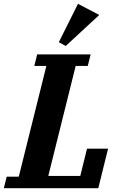

<svg xmlns="http://www.w3.org/2000/svg" viewBox="-53 -982 626 1002"><path d="M-18 -60H45L189 -638H126L141 -698H420L405 -638H342L199 -64H366L401 -206H511L460 0H-33ZM254 -762 354 -962 465 -904 290 -742Z"/></svg>

Font: IBM Plex Serif
Style: Bold Italic
Weight: 700
Italic angle: -14°
Designer: Mike Abbink, Paul van der Laan, Pieter van Rosmalen
Foundry: Bold Monday
Version: Version 3.001